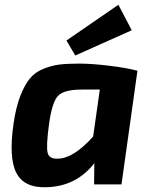

<svg xmlns="http://www.w3.org/2000/svg" viewBox="-20 -774 630 806"><path d="M296 -541 259 -604 477 -754 533 -647ZM490 0H375L376 -89Q300 9 174 12Q81 15 48.5 -48.5Q16 -112 37 -256Q47 -324 65 -370.5Q83 -417 105 -444Q127 -471 162 -485Q197 -499 229.5 -503Q262 -507 312 -507Q365 -507 439 -498Q513 -489 557 -477ZM399 -398H323Q251 -398 225 -373Q199 -348 186 -254Q173 -159 180 -132.5Q187 -106 223 -108Q289 -109 371 -201Z"/></svg>

Font: Ezarion
Style: Bold Italic
Weight: 700
Italic angle: -8°
Designer: Natanael Gama
Version: Version 1.001;PS 001.001;hotconv 1.0.70;makeotf.lib2.5.58329